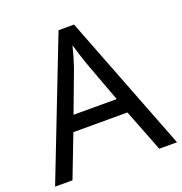

<svg xmlns="http://www.w3.org/2000/svg" viewBox="-129 -830 897 944"><g transform="rotate(-20 319.5 -358.5)"><path d="M545 0H638L360 -717H279L0 0H91L176 -221H459ZM352 -517 432 -301H206L287 -517C295 -540 308 -583 318 -624C325 -599 346 -533 352 -517Z"/></g></svg>

Font: Noto Sans Bhaiksuki
Style: Regular
Weight: 400
Designer: Monotype Design Team
Foundry: Monotype Imaging Inc.
Version: Version 2.002